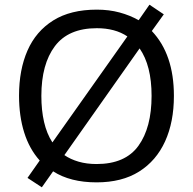

<svg xmlns="http://www.w3.org/2000/svg" viewBox="-20 -766 821 817"><path d="M720 -358Q720 -247 682.5 -164.5Q645 -82 572 -36Q499 10 391 10Q279 10 206 -37L158 31L97 -9L149 -83Q105 -132 83 -202Q61 -272 61 -359Q61 -469 97 -551Q133 -633 206.5 -679Q280 -725 392 -725Q444 -725 488.5 -713Q533 -701 570 -680L616 -746L677 -705L626 -634Q720 -535 720 -358ZM156 -358Q156 -297 167.5 -247Q179 -197 203 -160L522 -611Q470 -646 392 -646Q271 -646 213.5 -569.5Q156 -493 156 -358ZM625 -358Q625 -487 574 -560L254 -106Q280 -88 314.5 -78Q349 -68 391 -68Q513 -68 569 -145.5Q625 -223 625 -358Z"/></svg>

Font: Noto Sans Tirhuta
Style: Regular
Weight: 400
Designer: Monotype Design Team
Foundry: Monotype Imaging Inc.
Version: Version 2.003; ttfautohint (v1.8.4.7-5d5b)